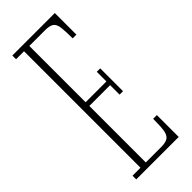

<svg xmlns="http://www.w3.org/2000/svg" viewBox="-231 -733 767 767"><g transform="rotate(-45 152.0 -350.0)"><path d="M30 0V-21H75V-679H30V-700H270V-578H249Q249 -618.5 246.2 -640.2Q243.5 -662 232 -670.5Q220.5 -679 194.5 -679H105V-361H222.5V-415.5H242V-286.5H222.5V-340H105V-21H192.5Q218.5 -21 230.5 -29.8Q242.5 -38.5 245.8 -60.8Q249 -83 249 -123.5H270V0Z"/></g></svg>

Font: Imbue 50pt Thin
Style: Regular
Weight: 100
Designer: Tyler Finck
Foundry: Etcetera Type Company
Version: Version 1.102; ttfautohint (v1.8.3)